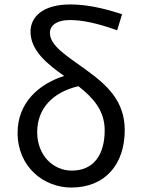

<svg xmlns="http://www.w3.org/2000/svg" viewBox="-20 -829 634 862"><path d="M300 13C452 13 540 -91 540 -245C540 -375 461 -447 367 -515C279 -579 204 -623 204 -682C204 -712 231 -739 294 -739C347 -739 414 -726 506 -693L528 -765C438 -795 363 -809 295 -809C172 -809 117 -753 117 -687C117 -603 190 -543 268 -488C151 -451 59 -365 59 -233C59 -79 177 13 300 13ZM332 -442C397 -391 450 -334 450 -244C450 -135 401 -63 302 -63C221 -63 147 -129 147 -236C147 -341 216 -415 332 -442Z"/></svg>

Font: Noto Sans KR
Style: Regular
Weight: 400
Designer: Ryoko NISHIZUKA 西塚涼子 (kana, bopomofo & ideographs); Paul D. Hunt (Latin, Greek & Cyrillic); Sandoll Communications 산돌커뮤니
Foundry: Adobe
Version: Version 2.004;hotconv 1.0.118;makeotfexe 2.5.65603